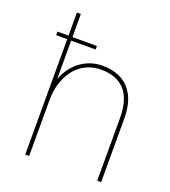

<svg xmlns="http://www.w3.org/2000/svg" viewBox="-132 -817 811 915"><g transform="rotate(20 273.0 -360.0)"><path d="M45 -585V-603H245V-585ZM101 0V-720H121V-391Q147 -456 195.5 -490Q244 -524 304 -524Q358 -524 399 -502.5Q440 -481 463 -436Q486 -391 486 -321V0H466V-316Q466 -412 424.5 -458Q383 -504 304 -504Q250 -504 209 -476.5Q168 -449 144.5 -398.5Q121 -348 121 -278V0Z"/></g></svg>

Font: DM Sans 12pt Thin
Style: Regular
Weight: 250
Version: Version 4.004;gftools[0.9.30]